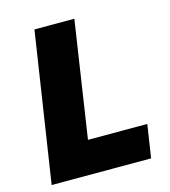

<svg xmlns="http://www.w3.org/2000/svg" viewBox="-108 -810 794 897"><g transform="rotate(-15 289.0 -361.5)"><path d="M31 0 141.5 -723H334.5L249.5 -160H536.5L512 0Z"/></g></svg>

Font: Public Sans Thin Black
Style: Italic
Weight: 900
Italic angle: -8°
Version: Version 2.001